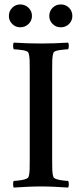

<svg xmlns="http://www.w3.org/2000/svg" viewBox="-20 -842 368 865"><path d="M165 -646Q194 -646 225.5 -647Q257 -648 287 -650Q290 -646 290 -635.5Q290 -625 287 -620Q282 -620 271.5 -619Q261 -618 250 -616.5Q239 -615 230.5 -612Q222 -609 221 -604Q216 -591 215.5 -570.5Q215 -550 215 -525V-122Q215 -97 215.5 -77Q216 -57 221 -44Q222 -40 230.5 -36.5Q239 -33 250 -31Q261 -29 271.5 -28Q282 -27 287 -27Q290 -23 290 -12Q290 -1 287 3Q257 1 225.5 -0.5Q194 -2 165 -2Q135 -2 103.5 -0.5Q72 1 42 3Q39 -1 39 -12Q39 -23 42 -27Q47 -27 57.5 -28Q68 -29 79 -31Q90 -33 98.5 -36.5Q107 -40 108 -44Q113 -57 113.5 -77Q114 -97 114 -122V-525Q114 -550 113.5 -570.5Q113 -591 108 -604Q107 -609 98.5 -612Q90 -615 79 -616.5Q68 -618 57.5 -619Q47 -620 42 -620Q39 -625 39 -635.5Q39 -646 42 -650Q72 -648 104 -647Q136 -646 165 -646ZM202 -770Q202 -792 217 -807Q232 -822 254 -822Q276 -822 291 -807Q306 -792 306 -770Q306 -749 291 -734Q276 -719 254 -719Q232 -719 217 -734Q202 -749 202 -770ZM20 -770Q20 -792 35 -807Q50 -822 71 -822Q93 -822 108.5 -807Q124 -792 124 -770Q124 -749 108.5 -734Q93 -719 71 -719Q50 -719 35 -734Q20 -749 20 -770Z"/></svg>

Font: Vermiglione Medium
Style: Regular
Weight: 500
Version: Version 1.000